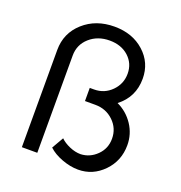

<svg xmlns="http://www.w3.org/2000/svg" viewBox="-136 -867 937 993"><g transform="rotate(20 333.0 -370.0)"><path d="M476.1 -383.8Q531.2 -357.9 564.7 -307.4Q598.1 -256.8 598.1 -195.8Q598.1 -109.9 540 -50Q481.9 9.8 400.9 9.8Q357.9 9.8 311.5 -7.6Q265.1 -24.9 236.8 -51.8L273.9 -116.2Q293 -97.2 324.5 -83.5Q356 -69.8 386.2 -69.8Q437 -71.8 474.6 -108.9Q512.2 -146 512.2 -200.2Q512.2 -257.3 471.2 -296.6Q430.2 -335.9 371.1 -335.9H314V-408.2H337.9Q394 -408.2 433.6 -448Q473.1 -487.8 473.1 -543.9Q473.1 -600.1 432.6 -637Q392.1 -673.8 328.1 -673.8Q262.2 -673.8 218 -634.5Q173.8 -595.2 173.8 -535.2V0H88.9V-535.2Q88.9 -627.9 157 -689Q225.1 -750 327.1 -750Q426.3 -750 490.7 -691.9Q555.2 -633.8 555.2 -545.9Q555.2 -444.8 476.1 -383.8Z"/></g></svg>

Font: Oakes Grotesk
Style: Regular
Weight: 400
Designer: Samuel Oakes
Foundry: Samuel Oakes
Version: Version 1.0 | wf-rip DC20170320